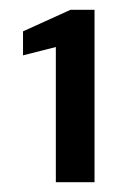

<svg xmlns="http://www.w3.org/2000/svg" viewBox="-20 -724 254 392"><path d="M94 -352V-628L27 -611V-660L124 -704H173V-352Z"/></svg>

Font: DM Sans 17pt Medium
Style: Regular
Weight: 500
Version: Version 4.004;gftools[0.9.30]